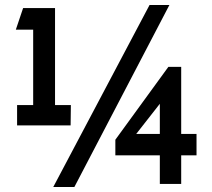

<svg xmlns="http://www.w3.org/2000/svg" viewBox="-20 -732 845 764"><path d="M701 -199V-466H650L439 -176V-114H616V0H701V-114H762V-199ZM616 -319V-199H522ZM199 -314V-700H72L43 -614H112V-314H48V-233H261L262 -314ZM575 -712 192 12H276L654 -712Z"/></svg>

Font: Mint Spirit
Style: Bold
Weight: 700
Designer: HARENDAL Hirwen
Foundry: Arkandis Digital Foundry.
Version: Version 1.004;FFEdit